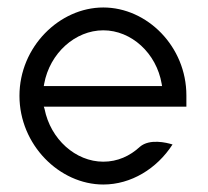

<svg xmlns="http://www.w3.org/2000/svg" viewBox="-20 -482 556 513"><path d="M256 11C330 11 399 -31 441 -96C425 -101 380 -112 354 -90C327 -65 294 -50 256 -50C182 -50 115 -110 99 -191L97 -197H478V-227C478 -358 373 -462 256 -462C139 -462 32 -357 32 -226C32 -95 139 11 256 11ZM98 -258C113 -340 181 -401 256 -401C331 -401 398 -340 412 -258L413 -252H97Z"/></svg>

Font: Charger Pro
Style: LitNar
Weight: 300
Designer: Jasper
Foundry: Cannot Into Space Fonts
Version: Version 1.09